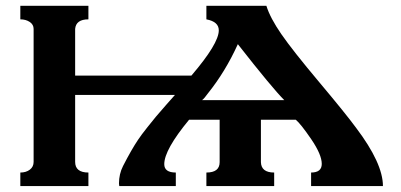

<svg xmlns="http://www.w3.org/2000/svg" viewBox="-20 -630 1358 650"><path d="M620.1 -224.6Q536.1 -123 536.1 -74.2Q536.1 -45.9 575.2 -45.9V0H383.8L382.8 -8.8Q382.8 -41 396.5 -67.9Q410.2 -94.7 423.3 -117.7Q436.5 -140.6 447.3 -156.7Q458 -172.9 479 -199.2Q500 -225.6 507.8 -234.9Q515.6 -244.1 542 -274.4Q568.4 -304.7 572.3 -308.6H234.4V-82Q234.4 -45.9 279.3 -45.9V0H48.8V-45.9Q68.4 -45.9 81.1 -55.7Q93.8 -65.4 93.8 -82V-532.2Q93.8 -546.9 80.6 -555.7Q67.4 -564.5 48.8 -564.5V-610.4H279.3V-564.5Q237.3 -564.5 234.4 -532.2V-374H627.9Q720.7 -482.4 720.7 -527.3Q720.7 -556.6 678.7 -564.5V-610.4H881.8Q894.5 -569.3 932.6 -514.2Q970.7 -459 1060.5 -352.1Q1150.4 -245.1 1185.5 -197.3Q1276.4 -77.1 1276.4 0H1033.2V-45.9Q1069.3 -45.9 1069.3 -75.2Q1069.3 -106.4 1033.7 -158.7Q998 -210.9 981.4 -224.6H863.3V-81.1Q864.3 -45.9 908.2 -45.9V0H678.7V-45.9Q723.6 -45.9 723.6 -81.1V-224.6ZM664.1 -291H942.4Q901.4 -332 785.2 -480.5Q743.2 -387.7 683.6 -313.5Q671.9 -296.9 664.1 -291Z"/></svg>

Font: Menaion Unicode
Style: Regular
Weight: 400
Designer: Aleksandr Andreev
Foundry: Ponomar Technologies, Inc.
Version: 2.0